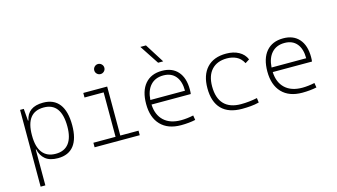

<svg xmlns="http://www.w3.org/2000/svg" viewBox="-107 -1181 3143 1793"><g transform="rotate(-15 1465.0 -285.0)"><path d="M93.8 224.6V-517.6H129.9L139.2 -401.4H143.6Q168 -527.3 317.9 -527.3Q421.4 -527.3 474.4 -458Q527.3 -388.7 527.3 -253.9Q527.3 -124 475.1 -57.1Q422.9 9.8 320.8 9.8Q242.2 9.8 199.5 -25.6Q156.7 -61 144 -122.1H139.6V224.6ZM139.6 -255.9Q139.6 -147 183.1 -91.1Q226.6 -35.2 311 -35.2Q394.5 -35.2 437.5 -90.8Q480.5 -146.5 480.5 -253.9Q480.5 -482.4 312 -482.4Q139.6 -482.4 139.6 -261.2Z M675.8 0V-43.9H890.1V-473.6H705.1V-517.6H936V-43.9H1112.3V0ZM907.2 -646Q887.2 -646 872.8 -660.2Q858.4 -674.3 858.4 -694.3Q858.4 -714.4 872.8 -728.8Q887.2 -743.2 907.2 -743.2Q927.2 -743.2 941.7 -728.8Q956.1 -714.4 956.1 -694.3Q956.1 -674.3 941.7 -660.2Q927.2 -646 907.2 -646Z M1510.3 9.8Q1383.8 9.8 1314.5 -62.5Q1245.1 -134.8 1245.1 -265.6Q1245.1 -390.6 1303.2 -459Q1361.3 -527.3 1467.3 -527.3Q1565.9 -527.3 1620.4 -465.3Q1674.8 -403.3 1674.8 -291Q1674.8 -263.7 1671.9 -248H1292.5Q1296.9 -147 1356.7 -91.1Q1416.5 -35.2 1522 -35.2Q1549.3 -35.2 1581.5 -38.8Q1613.8 -42.5 1642.1 -48.8L1649.4 -3.9Q1621.6 2.4 1584.7 6.1Q1547.9 9.8 1510.3 9.8ZM1293 -292H1627.9Q1627.9 -382.8 1586.2 -432.6Q1544.4 -482.4 1468.3 -482.4Q1390.1 -482.4 1344.5 -432.6Q1298.8 -382.8 1293 -292ZM1453.1 -609.4 1331.1 -794.9H1385.3L1502.4 -609.4Z M2100.6 9.8Q1970.2 9.8 1903.1 -58.6Q1835.9 -127 1835.9 -259.8Q1835.9 -386.7 1901.1 -457Q1966.3 -527.3 2086.9 -527.3Q2158.2 -527.3 2209.2 -499.3Q2260.3 -471.2 2281.7 -419.9L2241.2 -394Q2214.8 -443.4 2173.6 -462.9Q2132.3 -482.4 2083 -482.4Q1988.3 -482.4 1935.5 -425.8Q1882.8 -369.1 1882.8 -264.6Q1882.8 -151.4 1938.5 -93.3Q1994.1 -35.2 2102.5 -35.2Q2142.6 -35.2 2181.9 -39.6Q2221.2 -43.9 2258.8 -51.8L2264.6 -7.3Q2224.6 2.9 2182.9 6.3Q2141.1 9.8 2100.6 9.8Z M2682.1 9.8Q2555.7 9.8 2486.3 -62.5Q2417 -134.8 2417 -265.6Q2417 -390.6 2475.1 -459Q2533.2 -527.3 2639.2 -527.3Q2737.8 -527.3 2792.2 -465.3Q2846.7 -403.3 2846.7 -291Q2846.7 -263.7 2843.8 -248H2464.4Q2468.8 -147 2528.6 -91.1Q2588.4 -35.2 2693.8 -35.2Q2721.2 -35.2 2753.4 -38.8Q2785.6 -42.5 2814 -48.8L2821.3 -3.9Q2793.5 2.4 2756.6 6.1Q2719.7 9.8 2682.1 9.8ZM2464.8 -292H2799.8Q2799.8 -382.8 2758.1 -432.6Q2716.3 -482.4 2640.1 -482.4Q2562 -482.4 2516.4 -432.6Q2470.7 -382.8 2464.8 -292Z"/></g></svg>

Font: Cascadia Mono ExtraLight
Style: Regular
Weight: 200
Monospace: yes
Designer: Aaron Bell
Foundry: Saja Typeworks
Version: Version 2404.023; ttfautohint (v1.8.4)